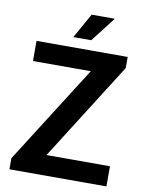

<svg xmlns="http://www.w3.org/2000/svg" viewBox="-94 -937 762 1004"><g transform="rotate(10 286.5 -435.5)"><path d="M236 -739 310 -871H430L431 -868L331 -739ZM27 0V-59L357 -579H50V-686H534V-627L205 -107H542V0Z"/></g></svg>

Font: Archivo SemiCondensed SemiBold
Style: Regular
Weight: 600
Width: 4
Designer: Hector Gatti
Foundry: Omnibus-Type
Version: Version 2.001; ttfautohint (v1.8.3)